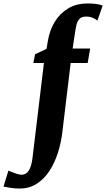

<svg xmlns="http://www.w3.org/2000/svg" viewBox="-151 -835 612 1106"><path d="M125 -600.5Q135 -660.5 164.2 -709Q193.5 -757.5 241.2 -786.2Q289 -815 354 -815Q374.5 -815 397.5 -812.8Q420.5 -810.5 440.5 -803L410 -716.5Q401 -723.5 385 -731.5Q369 -739.5 345 -739.5Q319.5 -739.5 307 -726.5Q294.5 -713.5 289.2 -690.5Q284 -667.5 279.5 -636.5L267.5 -555.5H368.5L354 -472H256L208 -72.5Q201 -13.5 182.8 44.2Q164.5 102 134.5 148.5Q104.5 195 61.5 223Q18.5 251 -38.5 251Q-64.5 251 -91.2 247Q-118 243 -131 240L-102.5 148Q-99 149.5 -85 155.2Q-71 161 -54.5 166.2Q-38 171.5 -26.5 171.5Q-2 171.5 13.8 149.2Q29.5 127 36 76.5L102 -472H41L51 -522.5L117 -553.5Z"/></svg>

Font: Merriweather Black
Style: Italic
Weight: 900
Italic angle: -7.8°
Designer: Eben Sorkin
Foundry: Eben Sorkin
Version: Version 2.200;gftools[0.9.31]